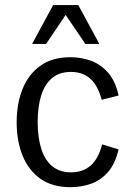

<svg xmlns="http://www.w3.org/2000/svg" viewBox="-20 -740 528 771"><path d="M262.7 11.7Q190.9 11.7 143.1 -21.7Q95.2 -55.2 71 -114.3Q46.9 -173.3 46.9 -249Q46.9 -324.2 70.8 -383.3Q94.7 -442.4 142.6 -476.3Q190.4 -510.3 262.7 -510.3Q304.7 -510.3 343.8 -496.6Q382.8 -482.9 412.8 -449.5Q442.9 -416 456.5 -356.4L388.2 -339.4Q373 -397 342.5 -424.1Q312 -451.2 265.1 -451.2Q219.2 -451.2 189.7 -427Q160.2 -402.8 145.8 -357.9Q131.3 -313 131.3 -250.5Q131.3 -187 146 -141.6Q160.6 -96.2 190.4 -72Q220.2 -47.9 265.1 -47.9Q313 -47.9 344.2 -75.4Q375.5 -103 390.1 -160.2L456.1 -140.1Q442.9 -82.5 413.8 -49.3Q384.8 -16.1 345.7 -2.2Q306.6 11.7 262.7 11.7ZM108.9 -563.5 193.4 -719.7H294.4L378.9 -563.5H322.8L243.7 -680.2L165 -563.5Z"/></svg>

Font: Pontano Sans
Style: Regular
Weight: 400
Designer: Vernon Adams
Foundry: Vernon Adams
Version: Version 2.001